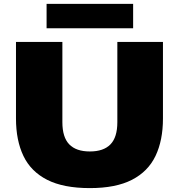

<svg xmlns="http://www.w3.org/2000/svg" viewBox="-20 -955 918 985"><path d="M441 10Q305.5 10 222 -32.5Q138.5 -75 100.2 -155Q62 -235 62 -347V-740H300V-328Q300 -251 335.2 -214.5Q370.5 -178 441 -178Q511.5 -178 546.8 -214.5Q582 -251 582 -328V-740H816V-347Q816 -235 777.8 -155Q739.5 -75 656.8 -32.5Q574 10 441 10ZM219 -810V-935H663V-810Z"/></svg>

Font: Encode Sans Exp Black
Style: Regular
Weight: 900
Width: 7
Designer: Multiple Designers
Foundry: Impallari Type
Version: Version 3.002; ttfautohint (v1.8.3) -l 8 -r 50 -G 200 -x 14 